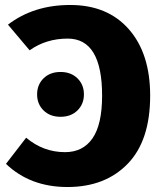

<svg xmlns="http://www.w3.org/2000/svg" viewBox="-20 -733 649 771"><path d="M251 18Q101 18 4 -75L85 -180Q154 -122 241 -122Q313 -122 351.5 -177.5Q390 -233 390 -349Q390 -578 252 -578Q165 -578 99 -531L12 -634Q115 -713 262 -713Q412 -713 497.5 -615.5Q583 -518 583 -349Q583 -168 492.5 -75Q402 18 251 18ZM223 -264Q181 -264 155 -289.5Q129 -315 129 -354Q129 -393 155 -418.5Q181 -444 223 -444Q265 -444 291 -418.5Q317 -393 317 -354Q317 -315 291 -289.5Q265 -264 223 -264Z"/></svg>

Font: Trujillo ExtraBold
Style: Regular
Weight: 800
Designer: Fira Sans original fonts by bBox Type GmbH, Carrois Corporate GbR, & Edenspiekermann AG / Changes by Cristiano Sobral
Foundry: Fira Sans original fonts by bBox Type GmbH, Carrois Corporate GbR, & Edenspiekermann AG / Changes by Cristiano Sobral
Version: Version 4.301;July 28, 2020;FontCreator 13.0.0.2655 64-bit